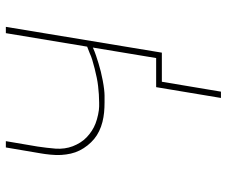

<svg xmlns="http://www.w3.org/2000/svg" viewBox="-78 -482 757 640"><g transform="rotate(-90 300.0 -161.5)"><path d="M294 197 330 -19H427L462 -230Q449 -224 435.5 -219.5Q422 -215 409 -211Q396 -207 382 -203.5Q368 -200 352 -197Q336 -194 323 -192.5Q310 -191 302 -191H279Q262 -191 246 -192.5Q230 -194 214 -198Q198 -202 183.5 -209Q169 -216 157.5 -225.5Q146 -235 136 -247.5Q126 -260 119 -274Q112 -288 108.5 -303.5Q105 -319 104 -335.5Q103 -352 105 -371.5Q107 -391 109 -402L129 -520H150L132 -414Q130 -399 128 -384Q126 -369 125 -354Q124 -339 126 -324.5Q128 -310 133 -297Q138 -284 145.5 -272Q153 -260 163 -250.5Q173 -241 184.5 -233.5Q196 -226 209 -221Q222 -216 238.5 -212.5Q255 -209 266 -209H279Q292 -209 306 -210Q320 -211 333.5 -212.5Q347 -214 361.5 -217Q376 -220 392 -224Q408 -228 421 -232Q434 -236 442 -240L465 -249L510 -520H531L445 0H348L315 197Z"/></g></svg>

Font: Iosevka Aile Thin
Style: Italic
Weight: 100
Italic angle: -9°
Designer: Belleve Invis
Foundry: Belleve Invis
Version: Version 31.1.0; ttfautohint (v1.8.4)